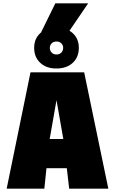

<svg xmlns="http://www.w3.org/2000/svg" viewBox="-20 -1132 690 1152"><path d="M109 -123V-298H552V-123ZM163 -698H485L630 0H395L362 -286L319 -531L276 -286L246 0H20ZM318 -721Q258 -721 221.5 -755Q185 -789 185 -845Q185 -900 222 -933.5Q259 -967 318 -967Q379 -967 416 -933.5Q453 -900 453 -845Q453 -789 416.5 -755Q380 -721 318 -721ZM319 -805Q337 -805 348 -816.5Q359 -828 359 -845Q359 -861 348 -872Q337 -883 319 -883Q301 -883 290 -872Q279 -861 279 -845Q279 -828 290 -816.5Q301 -805 319 -805ZM227 -939 312 -1112H509L391 -939Z"/></svg>

Font: Azeret Mono Thin Black
Style: Regular
Weight: 900
Version: Version 1.002